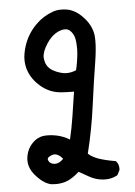

<svg xmlns="http://www.w3.org/2000/svg" viewBox="-55 -811 610 869"><g transform="rotate(-5 250.0 -376.5)"><path d="M44.4 -100.6Q44.4 -104 44.4 -107.4Q47.9 -151.4 76.7 -180.2Q98.1 -201.7 124 -205.6Q134.8 -207 145.5 -207Q164.6 -207 185.5 -202.6Q215.8 -196.3 244.6 -179.2Q256.8 -230.5 265.1 -285.2L281.7 -394Q276.4 -393.6 272.9 -393.6Q269.5 -393.6 265.4 -393.8Q261.2 -394 253.9 -394Q239.7 -394.5 224.6 -395.5Q189.9 -397.9 161.6 -413.1Q133.3 -428.2 110.1 -454.6Q86.9 -481 76.7 -514.2Q70.8 -535.2 70.8 -556.6Q70.8 -582.5 80.6 -615.2Q97.7 -671.4 139.6 -712.9Q171.4 -745.1 215.8 -761.7Q233.9 -768.6 255.4 -768.6Q269 -768.6 283.7 -766.1Q322.3 -758.8 356.4 -721.4Q390.6 -684.1 396.5 -640.6Q397.9 -628.4 397.9 -612.8Q397.9 -575.2 388.7 -517.6Q375.5 -437.5 360.8 -326.9Q346.2 -216.3 319.3 -108.4Q335.9 -92.8 364.3 -82.5Q395 -71.8 443.4 -63.5L444.3 -62Q456.1 -48.8 456.1 -29.3Q456.1 -26.4 455.6 -22L444.3 0L442.9 1Q418.5 14.6 389.2 14.6Q379.4 14.6 369.1 13.2Q340.8 9.3 315.9 -4.9L270.5 -30.3Q237.8 -0.5 210 8.8Q188.5 16.1 164.1 16.1Q151.9 16.1 143.6 15.1Q110.4 8.8 76.2 -28.8Q44.4 -63.5 44.4 -100.6ZM206.1 -95.2Q187.5 -118.2 168.5 -118.2Q162.6 -118.2 156.7 -116.2Q145 -111.8 140.1 -106.9Q136.7 -103.5 136.7 -99.9Q136.7 -96.2 138.2 -93.3Q140.6 -87.9 144 -84.5Q152.8 -75.7 168.9 -75.7Q188 -75.7 206.1 -95.2ZM311.5 -564.5Q312.5 -574.2 312.5 -582Q312.5 -619.1 307.6 -636.7Q302.2 -655.8 288.6 -668.9Q279.3 -678.2 264.6 -678.2Q253.9 -678.2 241.9 -673.8Q230 -669.4 220.7 -663.1Q211.4 -656.7 204.1 -649.9Q191.4 -637.2 181.2 -621.6Q158.2 -586.4 158.2 -560.1Q158.2 -557.6 158.7 -554.7Q161.6 -526.9 178 -510.5Q194.3 -494.1 229.5 -483.9Q242.7 -480 256.3 -480Q277.3 -480 299.3 -489.3Q308.1 -526.4 311.5 -564.5Z"/></g></svg>

Font: Bakudai
Style: Medium
Weight: 500
Version: Version 1.48